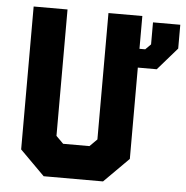

<svg xmlns="http://www.w3.org/2000/svg" viewBox="-51 -750 774 799"><g transform="rotate(5 336.0 -350.0)"><path d="M195 -71H374L441 -135.5V-629.5V-135.5L374 -71H195L128 -136.5V-629.5V-136.5ZM615 -640V-579.5L563 -523.5H441H563L615 -579.5V-640ZM558 -677.5H672V-578L590.5 -484.5H511.5V-103L408.5 0H160.5L57.5 -103V-700H199V-172L229.5 -141.5H339.5L370 -172V-700H511.5V-563H535.5L558 -585.5Z"/></g></svg>

Font: Tourney Thin Black
Style: Regular
Weight: 900
Version: Version 1.015